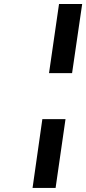

<svg xmlns="http://www.w3.org/2000/svg" viewBox="-20 -825 429 956"><path d="M142.1 110.8 190.9 -231.9H306.2L256.8 110.8ZM224.1 -460.9 273.9 -805.2H389.2L338.9 -460.9Z"/></svg>

Font: Trueno SemiBold
Style: Italic
Weight: 600
Designer: Julieta Ulanovsky
Foundry: Julieta Ulanovsky
Version: Version 3.001b | FøM Fix